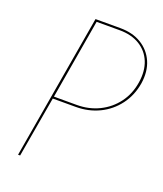

<svg xmlns="http://www.w3.org/2000/svg" viewBox="-131 -786 741 873"><g transform="rotate(20 239.5 -350.0)"><path d="M123 -304 189 -690H300Q358 -690 398 -665.5Q438 -641 455.5 -597.5Q473 -554 464 -497Q455 -439 422.5 -395.5Q390 -352 341 -328Q292 -304 233 -304ZM121 -294H232Q294 -294 345.5 -319Q397 -344 431.5 -390Q466 -436 476 -497Q485 -557 465 -602.5Q445 -648 402.5 -674Q360 -700 300 -700H191H186H180L60 0H70Z"/></g></svg>

Font: Jost* 200 Hairline Italic
Style: Italic
Weight: 100
Italic angle: -10°
Version: Version 3.200; ttfautohint (v0.97) -l 8 -r 50 -G 200 -x 14 -